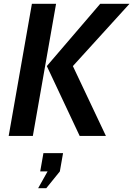

<svg xmlns="http://www.w3.org/2000/svg" viewBox="-20 -720 706 1017"><path d="M149 -700H277L154 0H26ZM228 -370 511 -700H666L366 -370L541 0H402ZM182 277 232 188H193L210 91H314L297 188L225 277Z"/></svg>

Font: Cabin
Style: Bold Italic
Weight: 700
Italic angle: -7°
Designer: Pablo Impallari
Foundry: Pablo Impallari. http://www.impallari.com Igino Marini. http://www.ikern.com
Version: Version 2.200